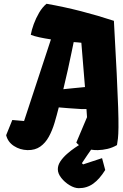

<svg xmlns="http://www.w3.org/2000/svg" viewBox="-20 -776 643 1005"><path d="M576.2 -667Q585.4 -502.4 590.8 -392.8Q596.2 -283.2 598.4 -215.3Q600.6 -147.5 600.1 -109.4Q599.6 -71.3 597.4 -51.5Q595.2 -31.7 592.3 -16.6Q568.8 -2.9 543 3.2Q517.1 9.3 491.7 9.8Q455.6 10.3 424.8 -0.5Q394 -11.2 379.4 -29.8L435.5 -162.6L432.6 -205.1H406.7Q366.7 -207.5 337.6 -209.7Q308.6 -211.9 287.6 -213.9Q277.3 -172.9 265.4 -132.8Q253.4 -92.8 235.6 -60.3Q217.8 -27.8 190.9 -8.8Q164.1 10.3 124.5 9.8Q84.5 8.8 52.7 -12Q21 -32.7 12.2 -68.4L44.4 -147.9L106 -142.6L246.6 -569.8Q213.9 -574.7 185.8 -580.8Q157.7 -586.9 141.1 -593.8Q145.5 -619.1 156.7 -649.9Q168 -680.7 184.8 -709.5Q201.7 -738.3 223.6 -756.3Q315.4 -740.2 404.5 -717.3Q493.7 -694.3 576.2 -667ZM365.7 -555.7Q362.3 -538.6 354.2 -500Q346.2 -461.4 335.2 -411.1Q324.2 -360.8 311.5 -309.1Q340.3 -312 371.8 -315.2Q403.3 -318.4 424.8 -320.3L405.8 -552.2Q396.5 -553.2 386.5 -554.2Q376.5 -555.2 365.7 -555.7ZM392.6 209Q370.1 209 344.5 193.6Q318.8 178.2 300.8 155.3Q282.7 132.3 282.7 109.9Q282.7 88.4 296.4 68.1Q310.1 47.9 330.6 29.8Q351.1 11.7 372.6 -2.9Q394 -17.6 409.7 -27.3L505.4 -61.5Q492.7 -43.9 474.4 -17.8Q456.1 8.3 438.2 34.2Q420.4 60.1 408.7 78.1L415 84.5L514.2 51.8L530.8 113.8Q501 161.6 468 185.3Q435.1 209 392.6 209Z"/></svg>

Font: Fruktur
Style: Italic
Weight: 400
Italic angle: -8°
Designer: Viktoriya Grabowska, Eben Sorkin
Foundry: Viktoriya Grabowska
Version: Version 1.008; ttfautohint (v1.8.4.7-5d5b)